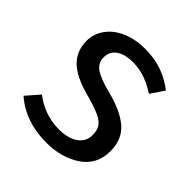

<svg xmlns="http://www.w3.org/2000/svg" viewBox="-155 -652 776 776"><g transform="rotate(45 233.5 -263.5)"><path d="M417 -479 378 -421Q342 -444 309.5 -455Q277 -466 241 -466Q196 -466 170 -447.5Q144 -429 144 -397Q144 -365 168.5 -347Q193 -329 257 -312Q345 -290 388.5 -252Q432 -214 432 -148Q432 -70 371.5 -29Q311 12 224 12Q104 12 25 -57L74 -113Q141 -62 222 -62Q274 -62 304.5 -83.5Q335 -105 335 -142Q335 -169 324 -185.5Q313 -202 286 -214.5Q259 -227 207 -241Q123 -263 85.5 -300Q48 -337 48 -394Q48 -435 72.5 -468.5Q97 -502 140.5 -520.5Q184 -539 238 -539Q292 -539 335 -524Q378 -509 417 -479Z"/></g></svg>

Font: Fira Sans
Style: Regular
Weight: 400
Designer: bBox Type GmbH & Carrois Corporate GbR & Edenspiekermann AG
Foundry: bBox Type GmbH & Carrois Corporate GbR & Edenspiekermann AG
Version: Version 4.301